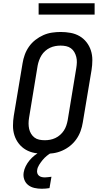

<svg xmlns="http://www.w3.org/2000/svg" viewBox="-20 -940 640 1183"><path d="M255 8Q224 8 194 2.5Q164 -3 139 -17.5Q114 -32 96 -55Q78 -78 69 -106Q60 -134 60 -165Q60 -196 65 -227L119 -550Q123 -576 132.5 -602.5Q142 -629 158.5 -652.5Q175 -676 198 -694Q221 -712 247 -723.5Q273 -735 300.5 -739Q328 -743 354 -743Q385 -743 415 -737.5Q445 -732 470 -717.5Q495 -703 513 -680Q531 -657 540 -629Q549 -601 549 -570Q549 -539 544 -508L490 -185Q486 -159 476.5 -132.5Q467 -106 450.5 -82.5Q434 -59 411.5 -41Q389 -23 362.5 -11.5Q336 0 308.5 4Q281 8 255 8ZM256 -76Q272 -76 288.5 -79Q305 -82 321 -89.5Q337 -97 350.5 -109Q364 -121 373.5 -135.5Q383 -150 388.5 -166.5Q394 -183 397 -199L450 -521Q453 -539 453.5 -556Q454 -573 450 -589Q446 -605 438 -619Q430 -633 417 -642.5Q404 -652 387.5 -655.5Q371 -659 353 -659Q337 -659 320.5 -656Q304 -653 288 -645.5Q272 -638 258.5 -626Q245 -614 236 -599.5Q227 -585 221 -568.5Q215 -552 212 -536L159 -214Q156 -196 156 -179Q156 -162 159.5 -146Q163 -130 171.5 -116Q180 -102 192.5 -92.5Q205 -83 221.5 -79.5Q238 -76 256 -76ZM237 223Q214 223 192 218Q170 213 153.5 200Q137 187 129.5 166Q122 145 126 122Q129 103 138.5 84Q148 65 161.5 48.5Q175 32 192 18.5Q209 5 228 -5L232 -8H299L298 0Q282 9 268 20.5Q254 32 242.5 46Q231 60 221 76Q211 92 209 108Q207 118 210 127.5Q213 137 220.5 143Q228 149 237.5 151Q247 153 257 153Q267 153 277 151.5Q287 150 297 149L285 219Q273 221 261 222Q249 223 237 223ZM218 -850V-920H563V-850Z"/></svg>

Font: Iosevka Etoile Medium
Style: Italic
Weight: 500
Italic angle: -9°
Designer: Belleve Invis
Foundry: Belleve Invis
Version: Version 22.1.2; ttfautohint (v1.8.4)